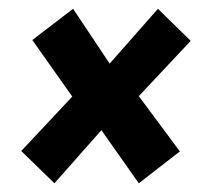

<svg xmlns="http://www.w3.org/2000/svg" viewBox="-20 -527 476 441"><path d="M342.8 -506.8 418 -433.1 298.8 -306.2 393.1 -179.2 298.8 -106 212.9 -228 105 -106 28.8 -180.2 146 -305.2 54.2 -435.1 147.9 -506.8 231.9 -380.9Z"/></svg>

Font: Fira Sans Compressed
Style: Bold Italic
Weight: 700
Width: 3
Italic angle: -8°
Designer: Carrois Corporate & Edenspiekermann AG
Foundry: Carrois Corporate GbR & Edenspiekermann AG
Version: Version 4.203;PS 004.203;hotconv 1.0.88;makeotf.lib2.5.64775